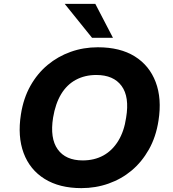

<svg xmlns="http://www.w3.org/2000/svg" viewBox="-20 -960 894 991"><path d="M400 11Q287 11 210.5 -36.5Q134 -84 102 -170Q70 -256 88 -370Q101 -453 137 -517Q173 -581 226 -625Q279 -669 345 -692.5Q411 -716 485 -716Q600 -716 675.5 -669Q751 -622 783.5 -536.5Q816 -451 798 -337Q785 -253 748.5 -188.5Q712 -124 659.5 -80Q607 -36 540.5 -12.5Q474 11 400 11ZM407 -132Q467 -132 513.5 -157.5Q560 -183 590.5 -233Q621 -283 631 -353Q649 -460 607.5 -516.5Q566 -573 477 -573Q418 -573 371.5 -548Q325 -523 295.5 -474Q266 -425 254 -353Q237 -246 278 -189Q319 -132 407 -132ZM455 -765 314 -940H472L563 -765Z"/></svg>

Font: Nunito Sans 6pt ExtraBold
Style: Italic
Weight: 800
Italic angle: -9°
Version: Version 3.101;gftools[0.9.27]